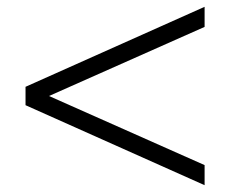

<svg xmlns="http://www.w3.org/2000/svg" viewBox="-20 -567 676 564"><path d="M55 -258V-312L581 -547V-488L124 -285L581 -82V-23Z"/></svg>

Font: Nyght Serif Bold
Style: Regular
Weight: 700
Designer: Maksym Kobuzan
Version: Version 0.410